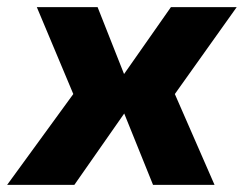

<svg xmlns="http://www.w3.org/2000/svg" viewBox="-59 -517 682 537"><path d="M214 -497 316 -239 149 0H-39L146 -254L44 -497ZM388 -309 373 -203H191L205 -309ZM603 -497 430 -254 541 0H369L260 -270L419 -497Z"/></svg>

Font: Exo 2 ExtraBold
Style: Italic
Weight: 800
Italic angle: -8°
Designer: Natanael Gama
Foundry: Natanael Gama
Version: Version 2.010